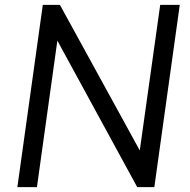

<svg xmlns="http://www.w3.org/2000/svg" viewBox="-20 -765 777 785"><path d="M51 0 155 -745H225L569 -118H547L635 -745H715L611 0H541L197 -631H219L131 0Z"/></svg>

Font: Plus Jakarta Sans
Style: Italic
Weight: 400
Italic angle: -8°
Designer: Gumpita Rahayu
Foundry: Tokotype
Version: Version 2.006